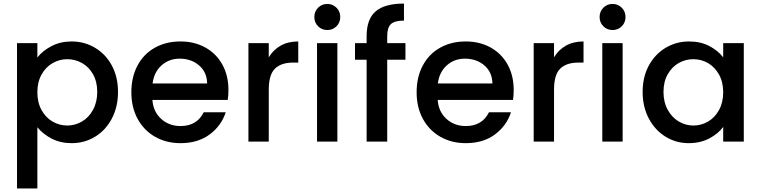

<svg xmlns="http://www.w3.org/2000/svg" viewBox="-20 -792 4255 1074"><path d="M75.2 262.2V-550.8H189V-470.2Q217.8 -507.8 267.8 -533.9Q317.9 -560.1 380.9 -560.1Q452.6 -560.1 512.2 -524.4Q571.8 -488.8 606 -424.8Q640.1 -360.8 640.1 -277.8Q640.1 -194.8 606 -129.4Q571.8 -64 512.5 -27.6Q453.1 8.8 380.9 8.8Q317.9 8.8 269 -16.6Q220.2 -42 189 -80.1V262.2ZM189 -275.9Q189 -218.8 212.4 -176.3Q235.8 -133.8 274.4 -111.8Q313 -89.8 356 -89.8Q399.9 -89.8 438.5 -112.3Q477.1 -134.8 500.5 -178Q523.9 -221.2 523.9 -277.8Q523.9 -335 500.5 -376.5Q477.1 -418 438.5 -439.5Q399.9 -460.9 356 -460.9Q313 -460.9 274.4 -439Q235.8 -417 212.4 -375Q189 -333 189 -275.9Z M714.8 -275.9Q714.8 -360.8 749.3 -425.5Q783.7 -490.2 846.2 -525.1Q908.7 -560.1 989.7 -560.1Q1067.9 -560.1 1128.9 -526.1Q1189.9 -492.2 1223.9 -430.7Q1257.8 -369.1 1257.8 -289.1Q1257.8 -257.8 1253.9 -232.9H832.5Q837.4 -167 881.6 -127Q925.8 -86.9 989.7 -86.9Q1081.5 -86.9 1119.6 -164.1H1242.7Q1217.8 -87.9 1152.3 -39.6Q1086.9 8.8 989.7 8.8Q910.6 8.8 848.1 -26.6Q785.6 -62 750.2 -126.5Q714.8 -190.9 714.8 -275.9ZM833.5 -325.2H1138.7Q1137.7 -388.2 1093.8 -426Q1049.8 -463.9 984.9 -463.9Q925.8 -463.9 883.8 -426.5Q841.8 -389.2 833.5 -325.2Z M1369.6 0V-550.8H1483.4V-471.2Q1508.3 -513.2 1549.8 -536.6Q1591.3 -560.1 1648.4 -560.1V-441.9H1619.6Q1552.7 -441.9 1518.1 -408Q1483.4 -374 1483.4 -290V0Z M1738.3 -696.8Q1738.3 -727.5 1759.3 -748.8Q1780.3 -770 1811 -770Q1840.8 -770 1862.1 -749Q1883.3 -728 1883.3 -696.8Q1883.3 -666 1862.3 -645Q1841.3 -624 1811 -624Q1780.3 -624 1759.3 -645Q1738.3 -666 1738.3 -696.8ZM1753.4 0V-550.8H1867.2V0Z M1965.8 -458V-550.8H2030.8V-589.8Q2030.8 -685.1 2081.3 -728.5Q2131.8 -772 2239.7 -772V-676.8Q2188 -676.8 2167 -657.5Q2146 -638.2 2146 -589.8V-550.8H2248V-458H2146V0H2030.8V-458Z M2310.5 -275.9Q2310.5 -360.8 2345 -425.5Q2379.4 -490.2 2441.9 -525.1Q2504.4 -560.1 2585.4 -560.1Q2663.6 -560.1 2724.6 -526.1Q2785.6 -492.2 2819.6 -430.7Q2853.5 -369.1 2853.5 -289.1Q2853.5 -257.8 2849.6 -232.9H2428.2Q2433.1 -167 2477.3 -127Q2521.5 -86.9 2585.4 -86.9Q2677.2 -86.9 2715.3 -164.1H2838.4Q2813.5 -87.9 2748 -39.6Q2682.6 8.8 2585.4 8.8Q2506.3 8.8 2443.8 -26.6Q2381.3 -62 2345.9 -126.5Q2310.5 -190.9 2310.5 -275.9ZM2429.2 -325.2H2734.4Q2733.4 -388.2 2689.5 -426Q2645.5 -463.9 2580.6 -463.9Q2521.5 -463.9 2479.5 -426.5Q2437.5 -389.2 2429.2 -325.2Z M2965.3 0V-550.8H3079.1V-471.2Q3104 -513.2 3145.5 -536.6Q3187 -560.1 3244.1 -560.1V-441.9H3215.3Q3148.4 -441.9 3113.8 -408Q3079.1 -374 3079.1 -290V0Z M3334 -696.8Q3334 -727.5 3355 -748.8Q3376 -770 3406.7 -770Q3436.5 -770 3457.8 -749Q3479 -728 3479 -696.8Q3479 -666 3458 -645Q3437 -624 3406.7 -624Q3376 -624 3355 -645Q3334 -666 3334 -696.8ZM3349.1 0V-550.8H3462.9V0Z M3574.7 -277.8Q3574.7 -360.8 3609.1 -424.8Q3643.6 -488.8 3703.1 -524.4Q3762.7 -560.1 3834.5 -560.1Q3899.4 -560.1 3948 -534.4Q3996.6 -508.8 4025.4 -471.2V-550.8H4140.6V0H4025.4V-82Q3996.6 -43 3946.5 -17.1Q3896.5 8.8 3832.5 8.8Q3761.7 8.8 3702.6 -27.6Q3643.6 -64 3609.1 -129.4Q3574.7 -194.8 3574.7 -277.8ZM3691.4 -277.8Q3691.4 -220.7 3715.1 -177.7Q3738.8 -134.8 3777.1 -112.3Q3815.4 -89.8 3858.4 -89.8Q3902.3 -89.8 3940.4 -111.8Q3978.5 -133.8 4002 -176.5Q4025.4 -219.2 4025.4 -275.9Q4025.4 -333 4002 -375Q3978.5 -417 3940.7 -439Q3902.8 -460.9 3858.4 -460.9Q3814.5 -460.9 3776.6 -439.5Q3738.8 -418 3715.1 -376.5Q3691.4 -335 3691.4 -277.8Z"/></svg>

Font: Poppins Medium
Style: Regular
Weight: 500
Designer: Ninad Kale (Devanagari), Jonny Pinhorn (Latin)
Foundry: Indian Type Foundry
Version: 4.004